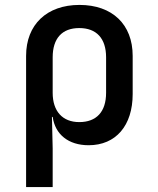

<svg xmlns="http://www.w3.org/2000/svg" viewBox="-20 -580 640 780"><path d="M303 -560C170 -560 86 -480 86 -353V180H194V23L191 -105H194C204 -34 258 10 340 10C451 10 519 -70 519 -198V-353C519 -481 436 -560 303 -560ZM411 -203C411 -126 372 -84 302 -84C234 -84 194 -128 194 -203V-347C194 -424 232 -466 302 -466C372 -466 411 -424 411 -347Z"/></svg>

Font: Tekne LDO SemiBold
Style: Regular
Weight: 600
Monospace: yes
Designer: Alessio Laiso, Mario Rullo, Paolo Rosset
Foundry: Alessio Laiso
Version: Version 1.000;hotconv 1.0.109;makeotfexe 2.5.65596